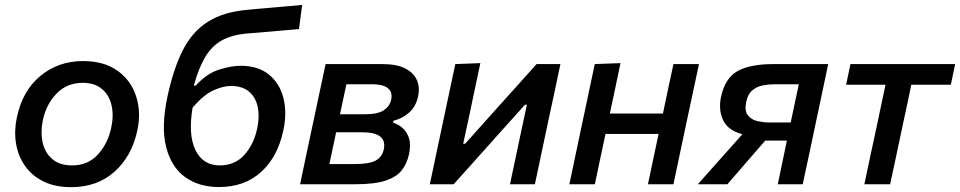

<svg xmlns="http://www.w3.org/2000/svg" viewBox="-20 -762 3970 794"><path d="M275 12Q207 12 159 -12Q111 -36 82.8 -76.8Q54.5 -117.5 46.2 -169Q38 -220.5 49.5 -275.5Q72.5 -386.5 147 -448Q221.5 -509.5 323 -509.5Q411 -509.5 466.8 -469Q522.5 -428.5 543.2 -363Q564 -297.5 548 -223Q525.5 -116.5 453.8 -52.2Q382 12 275 12ZM278.5 -78Q344 -78 385.2 -123.5Q426.5 -169 440 -234Q451 -284.5 441.2 -326.8Q431.5 -369 401.5 -394.2Q371.5 -419.5 322 -419.5Q257 -419.5 214 -375.2Q171 -331 157 -264Q147 -214.5 156.5 -172.2Q166 -130 196.5 -104Q227 -78 278.5 -78Z M885.5 11.5Q802 11.5 744.8 -30.2Q687.5 -72 666.8 -155Q646 -238 672.5 -362.5Q697.5 -479 736.5 -555.2Q775.5 -631.5 840 -672.2Q904.5 -713 1004.5 -721.5Q1016.5 -723 1043.8 -725.2Q1071 -727.5 1105.2 -730.5Q1139.5 -733.5 1172.8 -736.5Q1206 -739.5 1229.5 -741.5L1216.5 -642Q1193.5 -640 1161.2 -637Q1129 -634 1095.8 -631.2Q1062.5 -628.5 1037 -626.2Q1011.5 -624 1002 -623.5Q939 -618 897.5 -595Q856 -572 828.8 -526.5Q801.5 -481 781.5 -408H789.5Q834 -457.5 885 -473.8Q936 -490 975.5 -490Q1047.5 -490 1092.2 -453.5Q1137 -417 1152.2 -356Q1167.5 -295 1151.5 -222Q1129 -114.5 1060.5 -51.5Q992 11.5 885.5 11.5ZM935 -406.5Q902.5 -406.5 862.2 -388.2Q822 -370 776.5 -317Q757.5 -204 788.5 -141Q819.5 -78 888.5 -78Q951.5 -78 990.8 -121.8Q1030 -165.5 1044 -232.5Q1054 -280 1045.8 -319.8Q1037.5 -359.5 1010 -383Q982.5 -406.5 935 -406.5Z M1221 0Q1232.5 -55 1243.2 -105.5Q1254 -156 1267 -217.5L1277.5 -267Q1292.5 -336.5 1303.5 -389.2Q1314.5 -442 1326.5 -497H1560Q1621.5 -497 1656.8 -478.5Q1692 -460 1704.5 -429.5Q1717 -399 1709 -363Q1699.5 -320.5 1671.5 -296Q1643.5 -271.5 1607.5 -263L1605.5 -254.5Q1625 -249.5 1643.5 -234Q1662 -218.5 1671 -191.5Q1680 -164.5 1671.5 -124.5Q1663.5 -86.5 1642 -58.5Q1620.5 -30.5 1575 -15.2Q1529.5 0 1448.5 0ZM1412.5 -413.5Q1406 -383.5 1400 -355Q1394 -326.5 1386 -289.5H1488.5Q1542 -289.5 1566.8 -305.8Q1591.5 -322 1597.5 -349Q1604.5 -381.5 1583.8 -397.5Q1563 -413.5 1522.5 -413.5ZM1342 -83.5H1444Q1506.5 -83.5 1533.2 -97.8Q1560 -112 1567 -144Q1582.5 -215 1477.5 -215H1370Q1361.5 -174.5 1355 -144Q1348.5 -113.5 1342 -83.5Z M1757.5 0Q1769 -55 1779.8 -105.5Q1790.5 -156 1803.5 -217.5L1814 -267Q1829 -336.5 1840 -389.5Q1851 -442.5 1863 -497L1966.5 -501Q1955.5 -450.5 1945.5 -402.5Q1935.5 -354.5 1922.5 -293L1895.5 -167.5H1903.5L2035.5 -315Q2075 -359 2116.5 -405Q2158 -451 2199 -497H2297.5Q2286 -442 2275 -390Q2264 -338 2248.5 -267L2238 -217.5Q2225 -156 2214.2 -105Q2203.5 -54 2192 0H2089Q2100 -52 2110 -99Q2120 -146 2132 -203L2159 -329H2151L2023 -186.5Q1982 -140.5 1940 -93.5Q1898 -46.5 1856 0Z M2334.5 0Q2346 -54.5 2356.8 -105.5Q2367.5 -156.5 2380.5 -218L2391 -267.5Q2406 -337.5 2417 -390.2Q2428 -443 2439.5 -497L2546 -501Q2534.5 -445.5 2523.8 -395Q2513 -344.5 2502 -292.5H2721.5Q2734 -353 2744.2 -400.5Q2754.5 -448 2765 -497H2870.5Q2859 -443 2847.8 -390.2Q2836.5 -337.5 2821.5 -267.5L2811 -218Q2798 -156.5 2787.2 -105.5Q2776.5 -54.5 2765 0H2659.5Q2671 -54.5 2681.5 -104.2Q2692 -154 2703.5 -208H2484Q2471.5 -150 2461.2 -101.2Q2451 -52.5 2440 0Z M2866 0Q2898 -36 2930.5 -72.8Q2963 -109.5 2994.5 -144.5L3050 -207Q2990.5 -222.5 2970.5 -265Q2950.5 -307.5 2961.5 -360.5Q2978.5 -439.5 3030.2 -468.2Q3082 -497 3179.5 -497H3405Q3393.5 -443 3382.5 -390.5Q3371.5 -338 3356.5 -268L3346 -218Q3333 -156.5 3322.2 -105.5Q3311.5 -54.5 3299.5 0H3196.5Q3205.5 -45.5 3214.8 -88Q3224 -130.5 3234 -180.5H3144.5L3104.5 -134.5Q3076 -101.5 3046.2 -67.2Q3016.5 -33 2988 0ZM3160 -255.5H3250L3252.5 -268Q3261 -308.5 3268.5 -343.8Q3276 -379 3283.5 -413.5H3183Q3158.5 -413.5 3134.2 -408.8Q3110 -404 3091.5 -388.8Q3073 -373.5 3066 -341.5Q3058 -303 3073 -284.8Q3088 -266.5 3113 -261Q3138 -255.5 3160 -255.5Z M3554.5 0Q3566 -55 3576.8 -105.8Q3587.5 -156.5 3601 -218L3611.5 -267.5Q3620.5 -310.5 3627.8 -345Q3635 -379.5 3642 -411.5H3479L3497 -497H3930L3912 -411.5H3748.5Q3742 -379.5 3734.8 -345Q3727.5 -310.5 3718 -267.5L3707.5 -218Q3694.5 -156.5 3683.8 -105.8Q3673 -55 3661 0Z"/></svg>

Font: Commissioner Medium
Style: Italic
Weight: 500
Italic angle: -12°
Designer: Kostas Bartsokas
Foundry: Kostas Bartsokas
Version: Version 1.000; ttfautohint (v1.8.3)